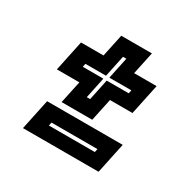

<svg xmlns="http://www.w3.org/2000/svg" viewBox="-113 -698 696 695"><g transform="rotate(30 235.0 -351.0)"><path d="M138 -269 158 -363H64L91 -491H185L205 -585H333L313 -491H407L380 -363H286L266 -269ZM208 -330H222L240.5 -418H332.5L335.5 -432H243.5L262.5 -522H248.5L229.5 -432H143.5L140.5 -418H226.5ZM64 -117.5 91 -245.5H407L380 -117.5ZM140.5 -172.5H332.5L335.5 -186.5H143.5Z"/></g></svg>

Font: Tourney Thin
Style: Italic
Weight: 100
Italic angle: -12°
Designer: Tyler Finck
Foundry: Etcetera Type Co
Version: Version 1.015